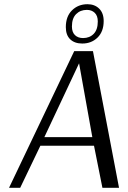

<svg xmlns="http://www.w3.org/2000/svg" viewBox="-20 -893 608 913"><path d="M333 -650H422L546 0H467L427 -200H172L76 0H23ZM356 -592 191 -241H419ZM473 -793Q473 -743 444 -714.5Q415 -686 371 -686Q335 -686 314 -706Q293 -726 293 -764Q293 -815 322.5 -844Q352 -873 396 -873Q430 -873 451.5 -852Q473 -831 473 -793ZM445 -791Q445 -818 430.5 -832Q416 -846 393 -846Q362 -846 342 -826Q322 -806 322 -767Q322 -740 336.5 -726Q351 -712 375 -712Q406 -712 425.5 -732Q445 -752 445 -791Z"/></svg>

Font: ArsenalItalic
Style: Italic
Weight: 400
Italic angle: -9°
Designer: Andrij Shevchenko
Foundry: Stairsfor.com
Version: Version 1.000